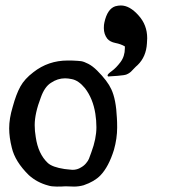

<svg xmlns="http://www.w3.org/2000/svg" viewBox="-20 -689 678 705"><path d="M438.5 -518.6Q423.8 -527.3 403.8 -531.2Q383.8 -535.2 374 -546.9Q361.3 -563.5 361.3 -585.9Q361.3 -598.6 363.3 -606.4Q374 -656.2 403.3 -666Q414.1 -668.9 423.8 -668.9Q456.1 -668.9 488.3 -632.8Q520.5 -597.7 520.5 -548.8Q520.5 -545.9 520 -539.1Q519.5 -532.2 519.5 -529.3Q516.6 -480.5 485.4 -450.2Q479.5 -445.3 471.7 -437Q463.9 -428.7 460.9 -425.8Q458 -422.9 450.7 -418.5Q443.4 -414.1 434.6 -413.1Q425.8 -412.1 412.1 -410.6Q398.4 -409.2 377 -408.2Q375 -410.2 375 -412.1Q375 -417 390.6 -428.2Q406.2 -439.5 422.4 -460.9Q438.5 -482.4 438.5 -511.7ZM167 -384.8Q143.6 -370.1 129.9 -331.1Q107.4 -272.5 107.4 -229.5Q107.4 -208 111.3 -185.5Q120.1 -124 155.3 -90.8Q171.9 -75.2 216.8 -68.4Q219.7 -68.4 230.5 -66.9Q241.2 -65.4 246.1 -65.4Q263.7 -65.4 277.3 -74.2Q288.1 -80.1 295.9 -89.4Q303.7 -98.6 306.6 -106Q309.6 -113.3 315.4 -129.9Q334 -179.7 334 -221.7Q334 -247.1 330.1 -271.5Q321.3 -327.1 292 -365.2Q268.6 -393.6 244.1 -398.4Q230.5 -401.4 218.8 -401.4Q191.4 -401.4 167 -384.8ZM220.7 -4.9Q208 -3.9 188.5 -3.9Q168.9 -3.9 157.2 -7.8Q116.2 -18.6 85.9 -45.9Q35.2 -95.7 23.4 -146.5Q13.7 -184.6 13.7 -217.8Q13.7 -253.9 26.4 -295.9Q39.1 -342.8 54.7 -371.1Q70.3 -399.4 102.5 -423.8Q157.2 -466.8 228.5 -466.8H242.2Q267.6 -465.8 277.8 -464.4Q288.1 -462.9 304.2 -454.6Q320.3 -446.3 336.9 -429.7Q375 -391.6 388.7 -361.3Q406.2 -324.2 409.2 -255.9Q410.2 -243.2 410.2 -220.7Q410.2 -180.7 398.4 -138.7Q378.9 -76.2 348.6 -44.9Q327.1 -22.5 287.1 -8.8Q269.5 -3.9 252 -3.9Q247.1 -3.9 236.8 -4.4Q226.6 -4.9 220.7 -4.9Z"/></svg>

Font: LPEducational
Style: Medium
Weight: 500
Designer: Based on Essays1743, by John Stracke, which says:

Based on the typeface in a 1743 English translation of the essays of 
Version: Version 001.204